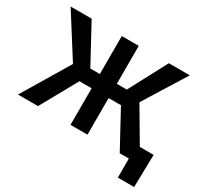

<svg xmlns="http://www.w3.org/2000/svg" viewBox="-176 -967 1435 1362"><g transform="rotate(30 541.5 -286.0)"><path d="M594.7 -727.5V0H455.6V-727.5ZM25.4 0 254.9 -382.8 36.6 -727.5H209L377.4 -416.5H676.3L841.3 -727.5H1012.7L798.8 -383.3L1024.9 0H858.9L695.8 -299.8H356L189.5 0ZM933.6 156.2V0H892.6V-110.4H1072.8L1066.9 156.2Z"/></g></svg>

Font: Inter
Style: 650
Weight: 650
Designer: Rasmus Andersson
Foundry: rsms
Version: Version 4.001;git-66647c0bb